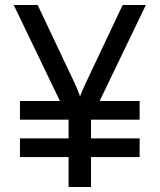

<svg xmlns="http://www.w3.org/2000/svg" viewBox="-20 -750 640 770"><path d="M60 -270V-345H540V-270ZM60 -120V-195H540V-120ZM255 0V-273L35 -730H131L273 -430Q285 -405 292 -387.5Q299 -370 301 -362Q303 -370 310.5 -387.5Q318 -405 330 -430L472 -730H565L345 -273V0Z"/></svg>

Font: Atlassian Mono
Style: Regular
Weight: 400
Monospace: yes
Designer: Philipp Nurullin, Konstantin Bulenkov
Foundry: Modifications by Atlassian Pty Ltd, manufactured by JetBrains
Version: Version 2.304